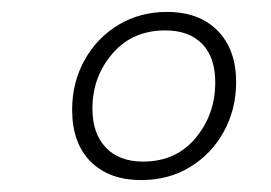

<svg xmlns="http://www.w3.org/2000/svg" viewBox="-20 -751 455 322"><path d="M101 -567Q101 -613 122 -650.5Q143 -688 179 -709.5Q215 -731 260 -731Q314 -731 345 -699.5Q376 -668 376 -613Q376 -568 355.5 -530.5Q335 -493 299 -471Q263 -449 217 -449Q163 -449 132 -480Q101 -511 101 -567ZM341 -613Q341 -655 319 -677.5Q297 -700 257 -700Q202 -700 168.5 -661Q135 -622 135 -569Q135 -527 157.5 -503.5Q180 -480 220 -480Q275 -480 308 -519.5Q341 -559 341 -613Z"/></svg>

Font: Bitter Pro Light
Style: Italic
Weight: 300
Italic angle: -9°
Designer: Sol Matas, and Bitter project Authors
Foundry: Sol Matas
Version: Version 1.010